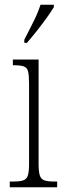

<svg xmlns="http://www.w3.org/2000/svg" viewBox="-20 -786 268 806"><path d="M21 0V-24H36Q64 -24 78 -29Q92 -34 97 -49.5Q102 -65 102 -99V-434Q102 -469 98 -485.5Q94 -502 80.5 -507Q67 -512 41 -512H34V-536H142V-100Q142 -66 147 -50Q152 -34 166 -29Q180 -24 207 -24H220V0ZM82 -619Q104 -662 121.5 -697Q139 -732 150 -766H206V-756Q196 -739 177 -712.5Q158 -686 135.5 -657.5Q113 -629 93 -606H82Z"/></svg>

Font: Noto Serif Ethiopic ExtraCondensed ExtraLight
Style: Regular
Weight: 200
Width: 2
Designer: Monotype Design Team
Foundry: Monotype Imaging Inc.
Version: Version 2.102; ttfautohint (v1.8.4.7-5d5b)